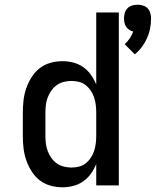

<svg xmlns="http://www.w3.org/2000/svg" viewBox="-20 -788 662 816"><path d="M553 -557 510 -600Q522 -611 531.5 -625Q541 -639 546 -654Q537 -656 529 -661.5Q521 -667 516 -674.5Q511 -682 509 -691.5Q507 -701 507 -710Q507 -722 510.5 -733.5Q514 -745 522 -753Q530 -761 541.5 -764.5Q553 -768 565 -768Q576 -768 587.5 -764.5Q599 -761 607 -753Q615 -745 618.5 -733.5Q622 -722 622 -710Q622 -688 618 -667Q614 -646 605 -626Q596 -606 583 -588.5Q570 -571 553 -557ZM246 8Q220 8 194.5 1Q169 -6 148.5 -22Q128 -38 114 -60.5Q100 -83 91.5 -107.5Q83 -132 80 -158Q77 -184 77 -210V-310Q77 -336 80 -362Q83 -388 91.5 -412.5Q100 -437 114 -459.5Q128 -482 148.5 -498Q169 -514 194.5 -521Q220 -528 246 -528Q269 -528 292 -522Q315 -516 334 -502.5Q353 -489 366.5 -470Q380 -451 389 -429V-735H485V0H389V-91Q380 -69 366.5 -50Q353 -31 334 -17.5Q315 -4 292 2Q269 8 246 8ZM284 -76Q284 -76 284 -76Q284 -76 284 -76Q300 -76 316 -80Q332 -84 344.5 -94Q357 -104 366 -117.5Q375 -131 380 -146.5Q385 -162 387 -178Q389 -194 389 -210V-310Q389 -326 387 -342Q385 -358 380 -373.5Q375 -389 366 -402.5Q357 -416 344.5 -426Q332 -436 316 -440Q300 -444 284 -444Q268 -444 251.5 -440Q235 -436 221.5 -426.5Q208 -417 198.5 -403.5Q189 -390 183 -374.5Q177 -359 175 -342.5Q173 -326 173 -310V-210Q173 -194 175 -177.5Q177 -161 183 -145.5Q189 -130 198.5 -116.5Q208 -103 221.5 -93.5Q235 -84 251.5 -80Q268 -76 284 -76Z"/></svg>

Font: Iosevka Custom Medium Extended
Style: Regular
Weight: 500
Width: 7
Monospace: yes
Designer: Belleve Invis
Foundry: Belleve Invis
Version: Version 11.2.4; ttfautohint (v1.8.4)